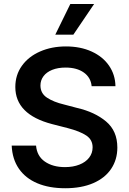

<svg xmlns="http://www.w3.org/2000/svg" viewBox="-20 -955 662 985"><path d="M316.4 -608.4Q277.3 -608.4 248 -596.7Q218.8 -585 203.1 -564Q187.5 -543 187.5 -516.6Q187.5 -476.1 221.2 -453.9Q254.9 -431.6 308.6 -418.9L375 -401.4Q466.3 -380.4 524.2 -331.8Q582 -283.2 582 -198.2Q582 -136.2 550.3 -88.9Q518.6 -41.5 458.3 -15.4Q397.9 10.7 314.5 10.7Q231.9 10.7 171.4 -14.9Q110.8 -40.5 76.9 -89.6Q43 -138.7 40 -208H165Q169.4 -154.3 210.2 -126Q251 -97.7 313.5 -97.7Q355 -97.7 387.2 -110.4Q419.4 -123 437.3 -146.2Q455.1 -169.4 455.1 -199.2Q455.1 -237.8 423.1 -259.5Q391.1 -281.2 327.1 -297.9L247.1 -318.4Q58.6 -367.7 58.6 -508.8Q58.6 -570.3 92.3 -617.4Q126 -664.6 185.3 -690.7Q244.6 -716.8 318.4 -716.8Q392.6 -716.8 450 -690.7Q507.3 -664.6 539.3 -618.2Q571.3 -571.8 572.3 -512.7H450.2Q445.8 -557.6 409.9 -583Q374 -608.4 316.4 -608.4ZM340.8 -934.6H462.9L356.4 -777.3H263.7Z"/></svg>

Font: WEMIX Pretendard SemiBold
Style: Regular
Weight: 600
Designer: Base glyphs from Inter by Rasmus Andersson; Hangeul glyphs from Noto Sans CJK(Source Han Sans) by Jang Soo-young and Kan
Foundry: Kil Hyung-jin
Version: Version 1.000